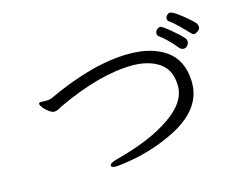

<svg xmlns="http://www.w3.org/2000/svg" viewBox="-94 -886 1188 955"><g transform="rotate(-15 500.0 -409.0)"><path d="M115 -481 139 -480Q161 -480 173 -486Q415 -599 600 -599Q717 -599 789.5 -547.5Q862 -496 866 -387V-378Q866 -237 688 -153Q566 -95 430 -78Q402 -74 397 -74Q369 -74 369 -85Q369 -98 407 -108Q591 -156 694 -229Q794 -298 794 -381Q794 -464 739.5 -501.5Q685 -539 601 -539Q435 -539 210 -434Q197 -427 187.5 -422Q178 -417 167 -417Q156 -417 141 -428Q126 -439 115 -452.5Q104 -466 104 -473.5Q104 -481 115 -481ZM850 -562Q805 -617 766 -645Q758 -650 758 -660.5Q758 -671 766 -679.5Q774 -688 784.5 -688Q795 -688 839.5 -650Q884 -612 894 -597Q898 -592 898 -582Q898 -572 890 -562.5Q882 -553 870 -553Q858 -553 850 -562ZM849 -744Q869 -744 938 -684Q957 -668 964 -658.5Q971 -649 971 -638Q971 -627 959 -618.5Q947 -610 939.5 -610Q932 -610 923.5 -619.5Q915 -629 882.5 -661.5Q850 -694 833 -704Q826 -710 826 -719Q826 -728 833.5 -736Q841 -744 849 -744Z"/></g></svg>

Font: LXGW WenKai Lite
Style: Regular
Weight: 400
Designer: LXGW / Fontworks Inc.
Foundry: LXGW / Fontworks Inc.
Version: Version 1.511; March 25, 2025